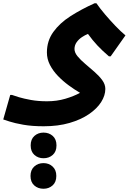

<svg xmlns="http://www.w3.org/2000/svg" viewBox="-57 -514 802 1183"><path d="M212 264Q140 264 86.5 254.5Q33 245 1 234.5Q-31 224 -37 222L6 71H17Q30 76 60 85Q90 94 134 102Q178 110 233 110Q293 110 345.5 94.5Q398 79 436 58Q402 38 366.5 12Q331 -14 300.5 -45.5Q270 -77 251 -113.5Q232 -150 232 -191Q232 -262 271.5 -317Q311 -372 377.5 -414.5Q444 -457 526 -494H537Q559 -462 590 -425.5Q621 -389 654 -354.5Q687 -320 716 -296L625 -167H614Q574 -201 543.5 -233.5Q513 -266 485 -305Q467 -298 447.5 -285Q428 -272 415 -253.5Q402 -235 402 -212Q402 -190 421 -167Q440 -144 468.5 -120Q497 -96 525.5 -71Q554 -46 573 -20Q592 6 592 34Q592 74 566.5 114.5Q541 155 491.5 189Q442 223 371.5 243.5Q301 264 212 264ZM211 461Q178 461 155 440.5Q132 420 132 382Q132 344 155 323.5Q178 303 211 303Q245 303 268 323.5Q291 344 291 382Q291 420 268 440.5Q245 461 211 461ZM211 649Q177 649 154 628.5Q131 608 131 570Q131 533 154 512Q177 491 211 491Q244 491 267 512Q290 533 290 570Q290 608 267 628.5Q244 649 211 649Z"/></svg>

Font: Kufam
Style: Bold Italic
Weight: 700
Italic angle: -11°
Designer: Artur Schmal
Foundry: Original Type
Version: Version 1.301; ttfautohint (v1.8.3)